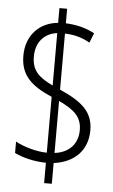

<svg xmlns="http://www.w3.org/2000/svg" viewBox="-57 -798 525 894"><g transform="rotate(5 206.0 -351.0)"><path d="M184 -37V58H220V-39C321 -52 377 -116 377 -205C377 -291 326 -335 220 -382V-644C264 -643 302 -632 337 -612L355 -657C314 -679 270 -690 220 -692V-760H184V-691C97 -683 36 -620 36 -525C36 -434 85 -388 184 -345V-84C132 -85 74 -103 37 -123V-70C73 -52 127 -38 184 -37ZM184 -643V-398C118 -430 85 -459 85 -525C85 -593 125 -636 184 -643ZM220 -86V-329C295 -294 328 -262 328 -202C328 -137 287 -94 220 -86Z"/></g></svg>

Font: Noto Sans Arabic UI XCn Lt
Style: Regular
Weight: 300
Width: 2
Designer: Monotype Design Team, Nadine Chahine and Nizar Qandah
Foundry: Monotype Imaging Inc.
Version: Version 2.010